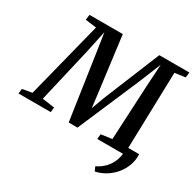

<svg xmlns="http://www.w3.org/2000/svg" viewBox="-238 -954 1391 1377"><g transform="rotate(30 457.0 -266.0)"><path d="M928.5 -55.5Q930.5 -1 912.2 44.2Q894 89.5 862.5 124.5Q831 159.5 792.2 181.5Q753.5 203.5 714.5 211L699 176.5Q740 157.5 770.8 124.5Q801.5 91.5 816.8 46Q832 0.5 826.5 -55.5ZM-39 0 -34 -40.5 46 -54.5 206 -687.5 114.5 -699.5 120.5 -743H396L456.5 -273.5L469 -171.5L507.5 -276.5L698.5 -743H947.5L942 -699.5L855.5 -687.5L838 -54.5L923 -40.5L920 0H613.5L617.5 -41L708 -54L730 -491.5L741.5 -688.5L670.5 -513.5L450 0.5L377 0L303 -502.5L275 -688.5L234.5 -499.5L131 -54.5L232.5 -40.5L228.5 0Z"/></g></svg>

Font: Merriweather 36pt SemiBold
Style: Italic
Weight: 600
Italic angle: -7.8°
Version: Version 2.101